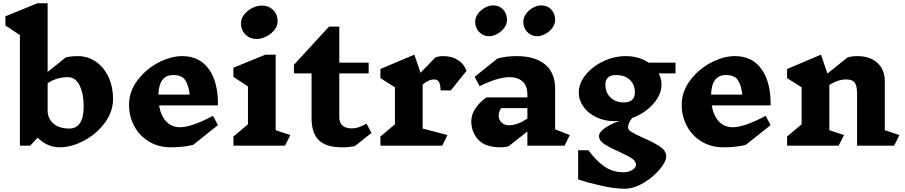

<svg xmlns="http://www.w3.org/2000/svg" viewBox="-20 -893 5546 1177"><path d="M673 -287Q673 -208 622 -139.5Q571 -71 494.5 -30.5Q418 10 347 10Q307 10 272.5 -5.5Q238 -21 211 -49L165 0H102V-678L13 -737V-793L209 -873H272V-452L383 -541Q415 -549 458 -549Q519 -549 568.5 -514.5Q618 -480 645.5 -420Q673 -360 673 -287ZM493 -239Q493 -318 468 -369Q443 -420 396 -420Q328 -420 272 -383V-215Q272 -168 306.5 -136.5Q341 -105 405 -105Q448 -105 470.5 -139Q493 -173 493 -239Z M1316 -247H955Q965 -186 998 -149.5Q1031 -113 1084 -113Q1154 -113 1286 -183L1316 -126L1164 -5Q1105 10 1026 10Q953 10 894.5 -24.5Q836 -59 803.5 -119Q771 -179 771 -252Q771 -331 822 -399.5Q873 -468 949.5 -508.5Q1026 -549 1097 -549Q1203 -549 1260.5 -469Q1318 -389 1316 -247ZM951 -313H1143Q1135 -375 1114 -404Q1093 -433 1042 -433Q998 -433 975.5 -403Q953 -373 951 -313Z M1727 0H1411V-56L1500 -131V-363L1411 -422V-478L1607 -558H1670V-95L1760 -65ZM1682 -763Q1682 -734 1662 -709Q1642 -684 1612 -669Q1582 -654 1554 -654Q1512 -654 1484.5 -681.5Q1457 -709 1457 -750Q1457 -779 1477 -804Q1497 -829 1526.5 -844Q1556 -859 1584 -859Q1627 -859 1654.5 -831.5Q1682 -804 1682 -763Z M2156 2Q2122 10 2075 10Q1979 10 1934.5 -33.5Q1890 -77 1890 -168V-443H1782V-496L1997 -730H2060V-509H2240V-443H2060V-175Q2060 -106 2138 -106Q2158 -106 2177.5 -112.5Q2197 -119 2227 -135L2257 -78Z M2571 -375V-105L2723 -65L2691 0H2312V-56L2401 -131V-358L2312 -414V-470L2520 -558L2558 -447L2649 -541Q2670 -549 2698 -549Q2750 -549 2787.5 -525Q2825 -501 2840 -459L2744 -339H2681Q2680 -375 2671 -390.5Q2662 -406 2643 -406Q2607 -406 2571 -375Z M2893 -759Q2893 -786 2910 -809Q2927 -832 2953 -846Q2979 -860 3003 -860Q3041 -860 3064.5 -834.5Q3088 -809 3088 -771Q3088 -745 3071 -722Q3054 -699 3028 -685Q3002 -671 2978 -671Q2942 -671 2917.5 -696.5Q2893 -722 2893 -759ZM3188 -759Q3188 -786 3205 -809Q3222 -832 3248 -846Q3274 -860 3298 -860Q3336 -860 3359.5 -834.5Q3383 -809 3383 -771Q3383 -745 3366 -722Q3349 -699 3323 -685Q3297 -671 3273 -671Q3237 -671 3212.5 -696.5Q3188 -722 3188 -759ZM3441 0H3213V-87L3100 2Q3080 10 3050 10Q2954 10 2911.5 -37Q2869 -84 2869 -150Q2869 -189 2893 -226.5Q2917 -264 2962 -296H3213V-313Q3213 -368 3183 -394Q3153 -420 3103 -420Q3033 -420 2920 -365L2890 -422L3029 -534Q3080 -549 3148 -549Q3260 -549 3321.5 -498Q3383 -447 3383 -350V-100L3473 -65ZM3213 -166V-230H3052Q3044 -218 3040.5 -207.5Q3037 -197 3037 -184Q3037 -159 3054.5 -142Q3072 -125 3101 -125Q3151 -125 3213 -166Z M4018 -443Q4035 -411 4035 -374Q4035 -312 3983.5 -255Q3932 -198 3856 -170Q3830 -140 3830 -111Q3830 -97 3852 -83.5Q3874 -70 3921 -49Q3990 -19 4027 6.5Q4064 32 4064 66Q4064 98 4024 145.5Q3984 193 3924.5 228.5Q3865 264 3809 264Q3748 264 3664 245Q3580 226 3524 207V28H3587Q3636 94 3686.5 128.5Q3737 163 3801 163Q3834 163 3856.5 148.5Q3879 134 3879 118Q3879 95 3852.5 77.5Q3826 60 3771 35Q3712 9 3682 -11.5Q3652 -32 3652 -59Q3652 -83 3689 -108.5Q3726 -134 3777 -151L3748 -150Q3687 -150 3636.5 -174Q3586 -198 3557 -238.5Q3528 -279 3528 -325Q3528 -382 3570 -434Q3612 -486 3679 -517.5Q3746 -549 3816 -549Q3897 -549 3956 -509H4121V-443ZM3872 -327Q3872 -375 3840.5 -404Q3809 -433 3757 -433Q3691 -433 3691 -374Q3691 -326 3722.5 -295.5Q3754 -265 3805 -265Q3837 -265 3854.5 -280.5Q3872 -296 3872 -327Z M4704 -247H4343Q4353 -186 4386 -149.5Q4419 -113 4472 -113Q4542 -113 4674 -183L4704 -126L4552 -5Q4493 10 4414 10Q4341 10 4282.5 -24.5Q4224 -59 4191.5 -119Q4159 -179 4159 -252Q4159 -331 4210 -399.5Q4261 -468 4337.5 -508.5Q4414 -549 4485 -549Q4591 -549 4648.5 -469Q4706 -389 4704 -247ZM4339 -313H4531Q4523 -375 4502 -404Q4481 -433 4430 -433Q4386 -433 4363.5 -403Q4341 -373 4339 -313Z M5461 0H5234V-320Q5234 -367 5219.5 -386.5Q5205 -406 5169 -406Q5116 -406 5064 -372V-95L5154 -65L5121 0H4805V-56L4894 -131V-358L4805 -414V-470L5013 -558L5052 -442L5176 -541Q5203 -549 5237 -549Q5313 -549 5358.5 -507.5Q5404 -466 5404 -395V-95L5494 -65Z"/></svg>

Font: InknutAntiqua
Style: Bold
Weight: 700
Designer: Claus Eggers Srensen
Foundry: Claus Eggers Srensen
Version: Version 1.000; ttfautohint (v1.2) -l 7 -r 28 -G 50 -x 13 -D 